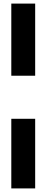

<svg xmlns="http://www.w3.org/2000/svg" viewBox="-20 -930 259 1070"><path d="M43 -910H176V-508H43ZM43 -268H176V120H43Z"/></svg>

Font: Big Shoulders Stencil Text ExtraBold
Style: Regular
Weight: 800
Designer: Patric King
Foundry: XO Type Co
Version: Version 1.000